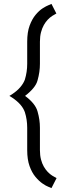

<svg xmlns="http://www.w3.org/2000/svg" viewBox="-20 -843 330 981"><path d="M184 -517V-630Q184 -657 189.5 -678Q195 -699 204 -715Q213 -731 224 -742.5Q235 -754 246.5 -761.5Q258 -769 268 -774L243 -823Q242 -822 229 -817Q216 -812 198 -800.5Q180 -789 162 -767.5Q144 -746 131.5 -712.5Q119 -679 119 -630V-517Q119 -496 116 -476Q113 -456 107 -436Q100 -417 84 -398Q68 -379 41 -361L28 -353L41 -345Q68 -327 84 -308.5Q100 -290 107 -270Q113 -251 116 -231Q119 -211 119 -190V-76Q119 -28 131 5.5Q143 39 161 60.5Q179 82 197 94.5Q215 107 228.5 112Q242 117 243 118L269 67Q259 62 247 54.5Q235 47 224 35.5Q213 24 204 8.5Q195 -7 189.5 -28Q184 -49 184 -76V-190Q184 -211 181 -231.5Q178 -252 172 -273Q161 -314 108 -353Q134 -373 150.5 -393Q167 -413 172 -433Q178 -454 181 -475Q184 -496 184 -517Z"/></svg>

Font: AdventPro_ExpandedRegular
Style: ExpandedRegular
Weight: 400
Width: 7
Designer: VivaRado, Andreas Kalpakidis
Foundry: VivaRado, Andreas Kalpakidis
Version: Version 3.000